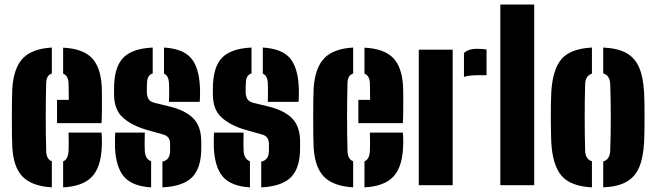

<svg xmlns="http://www.w3.org/2000/svg" viewBox="-20 -820 2906 850"><path d="M34.5 -168Q33.5 -185 33 -220.2Q32.5 -255.5 32.5 -297Q32.5 -338.5 33 -375Q33.5 -411.5 34.5 -430Q41 -520.5 81.8 -562.5Q122.5 -604.5 209.5 -609.5V-494.5Q185 -486.5 184.5 -453Q182.5 -382 182.5 -302Q182.5 -222 184.5 -152Q185 -115.5 209.5 -106V9.5Q121.5 4 80.5 -37.5Q39.5 -79 34.5 -168ZM232.5 -275V-378H284.5Q284.5 -405 284 -426.8Q283.5 -448.5 283.5 -453Q282 -485 259.5 -494V-609Q346.5 -604.5 386.2 -563.8Q426 -523 430.5 -436Q431 -425 431.2 -397.2Q431.5 -369.5 431.2 -336.2Q431 -303 429.5 -275ZM259.5 9.5V-105.5Q281.5 -114.5 283.5 -152Q285 -177.5 283.5 -233H429.5Q430.5 -228 431 -206.2Q431.5 -184.5 430.5 -168Q426.5 -78.5 386.2 -36.8Q346 5 259.5 9.5Z M699 9.5V-104.5Q733 -111.5 733 -152V-184Q733 -199 725.8 -209.8Q718.5 -220.5 701 -225L630 -245Q562.5 -264.5 523.8 -299.8Q485 -335 485 -401V-429Q485 -520 523.8 -562.5Q562.5 -605 656 -609.5V-495Q631.5 -487.5 631 -453Q630.5 -442 630.2 -437Q630 -432 630 -414Q630 -395.5 637 -382.5Q644 -369.5 667 -364L729 -349Q799 -332.5 835 -296.8Q871 -261 871 -192V-164Q871 -76.5 831 -35.8Q791 5 699 9.5ZM728 -369Q728.5 -378 728.8 -395.2Q729 -412.5 728.8 -429.2Q728.5 -446 728 -453Q726 -486 706 -494V-609.5Q789.5 -604.5 825.2 -563.5Q861 -522.5 865 -436Q866 -419.5 865.5 -397Q865 -374.5 864 -369ZM489 -168Q488.5 -184.5 489 -206.2Q489.5 -228 490 -233H621Q619.5 -177.5 621 -152Q623 -116 649 -106V9.5Q566 4.5 529.5 -37.2Q493 -79 489 -168Z M1136.5 9.5V-104.5Q1170.5 -111.5 1170.5 -152V-184Q1170.5 -199 1163.2 -209.8Q1156 -220.5 1138.5 -225L1067.5 -245Q1000 -264.5 961.2 -299.8Q922.5 -335 922.5 -401V-429Q922.5 -520 961.2 -562.5Q1000 -605 1093.5 -609.5V-495Q1069 -487.5 1068.5 -453Q1068 -442 1067.8 -437Q1067.5 -432 1067.5 -414Q1067.5 -395.5 1074.5 -382.5Q1081.5 -369.5 1104.5 -364L1166.5 -349Q1236.5 -332.5 1272.5 -296.8Q1308.5 -261 1308.5 -192V-164Q1308.5 -76.5 1268.5 -35.8Q1228.5 5 1136.5 9.5ZM1165.5 -369Q1166 -378 1166.2 -395.2Q1166.5 -412.5 1166.2 -429.2Q1166 -446 1165.5 -453Q1163.5 -486 1143.5 -494V-609.5Q1227 -604.5 1262.8 -563.5Q1298.5 -522.5 1302.5 -436Q1303.5 -419.5 1303 -397Q1302.5 -374.5 1301.5 -369ZM926.5 -168Q926 -184.5 926.5 -206.2Q927 -228 927.5 -233H1058.5Q1057 -177.5 1058.5 -152Q1060.5 -116 1086.5 -106V9.5Q1003.5 4.5 967 -37.2Q930.5 -79 926.5 -168Z M1368.5 -168Q1367.5 -185 1367 -220.2Q1366.5 -255.5 1366.5 -297Q1366.5 -338.5 1367 -375Q1367.5 -411.5 1368.5 -430Q1375 -520.5 1415.8 -562.5Q1456.5 -604.5 1543.5 -609.5V-494.5Q1519 -486.5 1518.5 -453Q1516.5 -382 1516.5 -302Q1516.5 -222 1518.5 -152Q1519 -115.5 1543.5 -106V9.5Q1455.5 4 1414.5 -37.5Q1373.5 -79 1368.5 -168ZM1566.5 -275V-378H1618.5Q1618.5 -405 1618 -426.8Q1617.5 -448.5 1617.5 -453Q1616 -485 1593.5 -494V-609Q1680.5 -604.5 1720.2 -563.8Q1760 -523 1764.5 -436Q1765 -425 1765.2 -397.2Q1765.5 -369.5 1765.2 -336.2Q1765 -303 1763.5 -275ZM1593.5 9.5V-105.5Q1615.5 -114.5 1617.5 -152Q1619 -177.5 1617.5 -233H1763.5Q1764.5 -228 1765 -206.2Q1765.5 -184.5 1764.5 -168Q1760.5 -78.5 1720.2 -36.8Q1680 5 1593.5 9.5Z M2034 -479.5V-585Q2053.5 -604 2091 -604Q2104 -604 2116 -603Q2128 -602 2134 -601V-487H2093Q2056.5 -487 2034 -479.5ZM1834 0V-600H1984V0Z M2195 0V-800H2345V0Z M2420.5 -191Q2420 -208 2419.2 -236.8Q2418.5 -265.5 2418.5 -298.5Q2418.5 -331.5 2419 -361.5Q2419.5 -391.5 2420.5 -410Q2426 -511 2465.2 -557.8Q2504.5 -604.5 2600.5 -609.5V-494Q2571.5 -484.5 2570.5 -448Q2568.5 -379 2568.5 -300.2Q2568.5 -221.5 2570.5 -153Q2571.5 -115.5 2600.5 -106V9.5Q2505.5 4.5 2465.8 -42.2Q2426 -89 2420.5 -191ZM2650.5 9.5V-105Q2680 -114 2681.5 -153Q2684 -222 2684 -300.5Q2684 -379 2681.5 -448Q2680 -486 2650.5 -495V-609.5Q2715.5 -606.5 2753.8 -584.8Q2792 -563 2810 -520Q2828 -477 2831.5 -410Q2832.5 -393 2833 -364Q2833.5 -335 2833.5 -302Q2833.5 -269 2833 -239.5Q2832.5 -210 2831.5 -191Q2828 -123.5 2810 -80.2Q2792 -37 2753.8 -15.2Q2715.5 6.5 2650.5 9.5Z"/></svg>

Font: Big Shoulders Stencil Display Black
Style: Regular
Weight: 900
Designer: Patric King
Foundry: XO Type Co
Version: Version 1.000